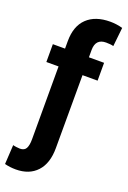

<svg xmlns="http://www.w3.org/2000/svg" viewBox="-188 -819 728 1092"><g transform="rotate(20 176.0 -273.0)"><path d="M325.7 -420.4H234.4L233.9 21Q233.9 113.8 187.7 163.6Q141.6 213.4 60.5 213.4Q24.9 213.4 -6.8 205.1L0 88.4Q7.8 90.8 21.2 92.5Q34.7 94.2 42.5 94.2Q69.3 94.2 79.3 75.7Q89.4 57.1 89.4 21V-420.4H15.6V-528.3H89.4V-573.2Q89.4 -664.6 139.4 -712.4Q189.5 -760.3 279.3 -760.3Q317.4 -760.3 354.5 -750L342.3 -635.7Q326.2 -640.6 297.4 -640.6Q234.4 -640.6 233.9 -573.2V-528.3H325.7Z"/></g></svg>

Font: Robert Sans Black
Style: Regular
Weight: 900
Designer: Christian Robertson (extended by Adam Twardoch)
Foundry: Google
Version: Version 12.135;April 2, 2019;FontCreator 11.5.0.2425 64-bit;